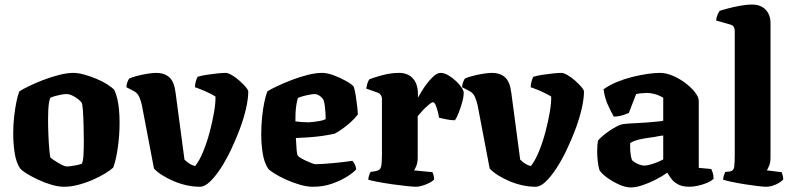

<svg xmlns="http://www.w3.org/2000/svg" viewBox="-20 -820 3475 843"><path d="M261 0Q236 0 205.5 -9Q175 -18 146.5 -31.5Q118 -45 97 -58Q76 -71 68 -81Q51 -106 44.5 -148Q38 -190 38 -234Q38 -272 42 -307.5Q46 -343 52 -372.5Q58 -402 65 -419Q79 -428 106.5 -441.5Q134 -455 169 -468.5Q204 -482 239.5 -491Q275 -500 303 -500Q322 -500 348 -493Q374 -486 401 -475Q428 -464 449.5 -450.5Q471 -437 482 -425Q490 -408 495 -386.5Q500 -365 502.5 -339Q505 -313 505 -282Q505 -225 497 -170Q489 -115 477 -84Q465 -73 441.5 -58.5Q418 -44 387 -30.5Q356 -17 323.5 -8.5Q291 0 261 0ZM274 -89Q279 -89 291 -90.5Q303 -92 317 -95Q331 -98 339 -101Q345 -111 346.5 -139Q348 -167 348 -201Q348 -232 347 -269Q346 -306 344 -335Q342 -364 338 -370Q334 -376 322.5 -385Q311 -394 297.5 -400.5Q284 -407 271 -407Q262 -407 248.5 -404.5Q235 -402 222.5 -398.5Q210 -395 202 -391Q198 -386 195.5 -371.5Q193 -357 192 -337.5Q191 -318 191 -296Q191 -264 192.5 -227.5Q194 -191 196.5 -163.5Q199 -136 201 -129Q203 -126 212 -120Q221 -114 233 -106.5Q245 -99 256 -94Q267 -89 274 -89Z M858 0Q829 0 799.5 -6.5Q770 -13 743 -24.5Q716 -36 693.5 -50Q671 -64 656 -80L603 -358Q599 -376 591.5 -394Q584 -412 566 -421L535 -437Q535 -448 539 -458.5Q543 -469 547 -475Q557 -480 579 -486Q601 -492 625.5 -496Q650 -500 666 -500Q701 -500 723 -481Q745 -462 751 -412L790 -119Q795 -114 802 -108.5Q809 -103 818 -98Q827 -93 837 -91Q856 -115 872.5 -155.5Q889 -196 901 -241.5Q913 -287 920 -328.5Q927 -370 926 -396Q917 -402 905 -408Q893 -414 880 -420Q867 -426 855.5 -430Q844 -434 836 -437Q836 -450 840 -463.5Q844 -477 848 -483Q864 -488 887 -491.5Q910 -495 933.5 -497.5Q957 -500 971 -500Q981 -500 997.5 -490.5Q1014 -481 1030.5 -466.5Q1047 -452 1058.5 -438.5Q1070 -425 1070 -418Q1070 -386 1060 -342.5Q1050 -299 1032.5 -252.5Q1015 -206 993.5 -161Q972 -116 948 -79.5Q924 -43 901 -21.5Q878 0 858 0Z M1354 0Q1327 0 1295 -9.5Q1263 -19 1233.5 -32.5Q1204 -46 1183 -59.5Q1162 -73 1157 -80Q1140 -106 1133.5 -146.5Q1127 -187 1127 -230Q1127 -267 1130.5 -303.5Q1134 -340 1140.5 -371Q1147 -402 1154 -419Q1168 -428 1196.5 -441.5Q1225 -455 1260 -468.5Q1295 -482 1330.5 -491Q1366 -500 1395 -500Q1416 -500 1443.5 -490Q1471 -480 1496.5 -466Q1522 -452 1533 -440Q1538 -425 1542 -400Q1546 -375 1548.5 -351.5Q1551 -328 1551 -317Q1537 -299 1518.5 -282.5Q1500 -266 1481.5 -253Q1463 -240 1449 -233Q1422 -227 1393 -223Q1364 -219 1335 -217Q1306 -215 1279 -214Q1281 -180 1282.5 -160.5Q1284 -141 1288 -136Q1291 -132 1301 -126Q1311 -120 1324 -114Q1337 -108 1348.5 -103.5Q1360 -99 1366 -99Q1381 -99 1401 -100.5Q1421 -102 1443.5 -104Q1466 -106 1487.5 -108.5Q1509 -111 1527 -114Q1532 -109 1537 -100Q1542 -91 1544 -77Q1533 -63 1504.5 -45Q1476 -27 1437.5 -13.5Q1399 0 1354 0ZM1336 -283Q1349 -284 1362 -285.5Q1375 -287 1387.5 -289.5Q1400 -292 1410 -297Q1410 -308 1409 -324Q1408 -340 1406 -356.5Q1404 -373 1399 -384Q1393 -392 1386 -397.5Q1379 -403 1372.5 -405Q1366 -407 1362 -407Q1355 -407 1340.5 -404.5Q1326 -402 1311.5 -398Q1297 -394 1288 -390Q1284 -377 1281 -358Q1278 -339 1277.5 -320.5Q1277 -302 1277 -287Q1292 -285 1307 -284Q1322 -283 1336 -283Z M1807 0Q1795 0 1766 -3Q1737 -6 1702 -11Q1667 -16 1638 -21.5Q1609 -27 1597 -31Q1597 -38 1600 -48Q1603 -58 1607 -65L1631 -69Q1641 -71 1647 -76.5Q1653 -82 1655 -98Q1657 -114 1657 -147V-385Q1657 -395 1652 -402.5Q1647 -410 1639 -413L1588 -431Q1590 -443 1593 -453.5Q1596 -464 1602 -472Q1619 -479 1657.5 -489.5Q1696 -500 1733 -500Q1770 -500 1792.5 -476Q1815 -452 1815 -406V-391Q1818 -396 1828 -413.5Q1838 -431 1853 -451Q1868 -471 1884 -485.5Q1900 -500 1915 -500Q1930 -500 1947.5 -490Q1965 -480 1981 -465Q1997 -450 2006.5 -436Q2016 -422 2016 -413Q2016 -395 2009 -370Q2002 -345 1993 -322.5Q1984 -300 1977 -292Q1960 -292 1940 -296Q1920 -300 1908 -303Q1907 -310 1903 -326.5Q1899 -343 1893.5 -357Q1888 -371 1881 -371Q1876 -371 1866.5 -363.5Q1857 -356 1846.5 -346Q1836 -336 1827.5 -325.5Q1819 -315 1814 -310V-128Q1814 -107 1808 -92Q1802 -77 1798 -72L1879 -64Q1881 -59 1883.5 -50.5Q1886 -42 1886 -32Q1879 -24 1864 -16.5Q1849 -9 1833.5 -4.5Q1818 0 1807 0Z M2332 0Q2303 0 2273.5 -6.5Q2244 -13 2217 -24.5Q2190 -36 2167.5 -50Q2145 -64 2130 -80L2077 -358Q2073 -376 2065.5 -394Q2058 -412 2040 -421L2009 -437Q2009 -448 2013 -458.5Q2017 -469 2021 -475Q2031 -480 2053 -486Q2075 -492 2099.5 -496Q2124 -500 2140 -500Q2175 -500 2197 -481Q2219 -462 2225 -412L2264 -119Q2269 -114 2276 -108.5Q2283 -103 2292 -98Q2301 -93 2311 -91Q2330 -115 2346.5 -155.5Q2363 -196 2375 -241.5Q2387 -287 2394 -328.5Q2401 -370 2400 -396Q2391 -402 2379 -408Q2367 -414 2354 -420Q2341 -426 2329.5 -430Q2318 -434 2310 -437Q2310 -450 2314 -463.5Q2318 -477 2322 -483Q2338 -488 2361 -491.5Q2384 -495 2407.5 -497.5Q2431 -500 2445 -500Q2455 -500 2471.5 -490.5Q2488 -481 2504.5 -466.5Q2521 -452 2532.5 -438.5Q2544 -425 2544 -418Q2544 -386 2534 -342.5Q2524 -299 2506.5 -252.5Q2489 -206 2467.5 -161Q2446 -116 2422 -79.5Q2398 -43 2375 -21.5Q2352 0 2332 0Z M2750 3Q2726 3 2697.5 -10Q2669 -23 2645 -40.5Q2621 -58 2612 -73Q2607 -89 2604.5 -112Q2602 -135 2602 -156Q2602 -171 2603 -183Q2604 -195 2606 -203Q2614 -213 2627 -224Q2640 -235 2655.5 -245.5Q2671 -256 2685 -263.5Q2699 -271 2707 -273Q2716 -276 2739 -277.5Q2762 -279 2785 -280Q2802 -281 2817.5 -282Q2833 -283 2847.5 -284.5Q2862 -286 2873 -287Q2884 -288 2892 -290V-391Q2871 -403 2852.5 -407.5Q2834 -412 2820 -412Q2811 -412 2796 -410.5Q2781 -409 2773 -407L2741 -324Q2734 -321 2717 -315Q2700 -309 2675 -308Q2666 -323 2650.5 -356Q2635 -389 2630 -428Q2655 -446 2687.5 -459.5Q2720 -473 2755.5 -482Q2791 -491 2823 -495.5Q2855 -500 2877 -500Q2905 -500 2935 -487Q2965 -474 2990.5 -454.5Q3016 -435 3032 -414Q3048 -393 3048 -377V-83L3103 -78Q3106 -72 3109.5 -61Q3113 -50 3113 -35Q3103 -25 3084 -17Q3065 -9 3044 -4.5Q3023 0 3008 0Q2977 0 2958 -10Q2939 -20 2928 -34.5Q2917 -49 2910 -62Q2888 -46 2858.5 -31Q2829 -16 2800 -6.5Q2771 3 2750 3ZM2809 -93Q2819 -93 2834 -97Q2849 -101 2865 -107.5Q2881 -114 2892 -120V-225Q2879 -224 2865.5 -221Q2852 -218 2835 -216Q2810 -213 2786.5 -207.5Q2763 -202 2747 -192Q2746 -176 2747.5 -154.5Q2749 -133 2755 -117Q2765 -107 2781 -100Q2797 -93 2809 -93Z M3345 0Q3333 0 3307 -3Q3281 -6 3250 -11Q3219 -16 3193 -21.5Q3167 -27 3155 -31Q3155 -39 3158 -48.5Q3161 -58 3164 -65L3184 -67Q3201 -70 3203.5 -86Q3206 -102 3206 -147V-685Q3206 -693 3202 -701Q3198 -709 3187 -712L3124 -730Q3126 -746 3131 -756.5Q3136 -767 3139 -772Q3150 -776 3174.5 -782.5Q3199 -789 3228 -794.5Q3257 -800 3282 -800Q3320 -800 3341.5 -777.5Q3363 -755 3363 -719V-128Q3363 -107 3357 -92.5Q3351 -78 3347 -72L3412 -64Q3414 -59 3416.5 -49.5Q3419 -40 3419 -32Q3413 -25 3400 -17Q3387 -9 3372 -4.5Q3357 0 3345 0Z"/></svg>

Font: Texturina 12pt ExtraBold
Style: Regular
Weight: 800
Designer: Guillermo Torres Carreño
Foundry: Omnibus-Type
Version: Version 1.002